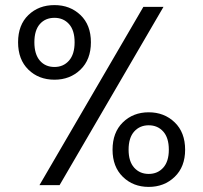

<svg xmlns="http://www.w3.org/2000/svg" viewBox="-20 -727 798 754"><path d="M51 -561Q51 -629 91.5 -668Q132 -707 194 -707Q255 -707 296 -668Q337 -629 337 -561Q337 -493 296 -453.5Q255 -414 194 -414Q132 -414 91.5 -453.5Q51 -493 51 -561ZM194 -657Q158 -657 136.5 -632.5Q115 -608 115 -561Q115 -514 136.5 -489Q158 -464 194 -464Q229 -464 251 -489Q273 -514 273 -561Q273 -608 251 -632.5Q229 -657 194 -657ZM543 -700H622L214 0H135ZM422 -139Q422 -207 462.5 -246.5Q503 -286 564 -286Q625 -286 666 -246.5Q707 -207 707 -139Q707 -72 666 -32.5Q625 7 564 7Q503 7 462.5 -32.5Q422 -72 422 -139ZM564 -235Q529 -235 507 -210.5Q485 -186 485 -139Q485 -93 507 -68.5Q529 -44 564 -44Q599 -44 621 -68.5Q643 -93 643 -139Q643 -186 621 -210.5Q599 -235 564 -235Z"/></svg>

Font: Albert Sans
Style: Regular
Weight: 400
Designer: Andreas Rasmussen
Foundry: a.Foundry
Version: Version 1.025